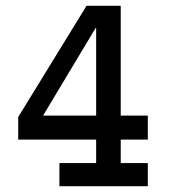

<svg xmlns="http://www.w3.org/2000/svg" viewBox="-20 -644 626 664"><path d="M397.5 -624V-244.1H491.2V-161.1H397.5V-80.1H491.2V0H185.5V-80.1H312.5V-161.1H43V-239.3L279.3 -624ZM128.9 -244.1H312.5V-546.9H310.5Z"/></svg>

Font: Thabit-Bold
Style: Bold
Weight: 700
Designer: Regenerated by Nadim Shaikli
Foundry: MAK Alagha
Version: 0.01